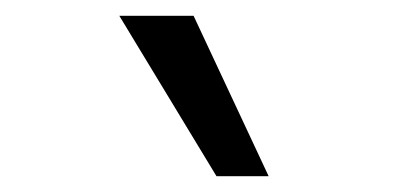

<svg xmlns="http://www.w3.org/2000/svg" viewBox="-20 -790 520 243"><path d="M254 -567 131 -770H225L320 -567Z"/></svg>

Font: Nunitoga
Style: Medium Italic
Weight: 500
Italic angle: -9°
Designer: Vernon Adams
Foundry: Vernon Adams
Version: Version 1.0